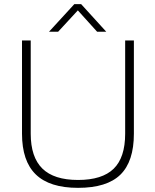

<svg xmlns="http://www.w3.org/2000/svg" viewBox="-20 -895 748 925"><path d="M86 -251V-700H128V-251Q128 -138 184 -83Q240 -28 356 -28Q472 -28 527.5 -82Q583 -136 583 -251V-700H625V-251Q625 -117 560 -53.5Q495 10 356 10Q219 10 152.5 -54.5Q86 -119 86 -251ZM338 -875H371L492 -742H448L355 -845L260 -742H216Z"/></svg>

Font: Krub ExtraLight
Style: Regular
Weight: 275
Designer: Ekaluck Peanpanawate
Foundry: Cadson Demak Co.,Ltd.
Version: Version 1.000; ttfautohint (v1.6)